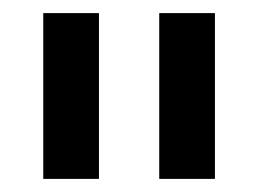

<svg xmlns="http://www.w3.org/2000/svg" viewBox="-20 -783 395 293"><path d="M131 -510H46V-763H131ZM308 -510H223V-763H308Z"/></svg>

Font: Open Sauce One
Style: Regular
Weight: 400
Designer: Alfredo Marco Pradil
Foundry: Creative Sauce Fz LLC
Version: Version 1.477